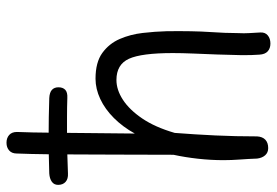

<svg xmlns="http://www.w3.org/2000/svg" viewBox="-154 -708 873 606"><g transform="rotate(-90 283.0 -404.5)"><path d="M102 -789Q102 -804 111.5 -812.5Q121 -821 136 -821Q151 -821 160.5 -812.5Q170 -804 170 -788Q169 -767 168.5 -738Q168 -709 167.5 -666.5Q167 -624 166.5 -563Q166 -502 165 -416Q186 -454 214 -482Q242 -510 274 -525Q306 -540 338 -540Q390 -540 419.5 -518.5Q449 -497 463.5 -463.5Q478 -430 482.5 -391Q487 -352 488 -315Q489 -231 485.5 -180Q482 -129 482 -90Q481 -71 482 -55.5Q483 -40 484 -20Q485 -5 475 3.5Q465 12 449 12Q434 12 424.5 3.5Q415 -5 414 -23Q412 -47 412.5 -82Q413 -117 414.5 -156Q416 -195 417.5 -231.5Q419 -268 419 -296Q419 -395 401 -434.5Q383 -474 334 -474Q303 -474 271.5 -453.5Q240 -433 212.5 -392.5Q185 -352 167 -290Q162 -225 159 -161.5Q156 -98 156 -30Q155 -13 145.5 -4Q136 5 119 5Q105 5 96.5 -4.5Q88 -14 86 -30Q85 -57 83 -84Q81 -111 81 -136Q81 -176 85.5 -216.5Q90 -257 98 -294Q98 -398 98.5 -472Q99 -546 99 -597Q99 -648 99.5 -682.5Q100 -717 100.5 -741.5Q101 -766 102 -789ZM39 -627Q22 -626 12.5 -634.5Q3 -643 3 -658Q3 -671 13 -678Q23 -685 39 -686Q69 -687 98.5 -687.5Q128 -688 157.5 -688Q187 -688 217 -687.5Q247 -687 277 -686Q295 -685 303 -677.5Q311 -670 311 -657Q311 -643 303 -635.5Q295 -628 277 -629Q247 -630 217 -630Q187 -630 157.5 -630Q128 -630 98.5 -629Q69 -628 39 -627Z"/></g></svg>

Font: Playpen Sans Light
Style: Regular
Weight: 300
Designer: Laura Meseguer, Veronika Burian, José Scaglione
Foundry: TypeTogether
Version: Version 1.001